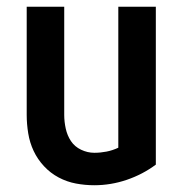

<svg xmlns="http://www.w3.org/2000/svg" viewBox="-20 -540 540 568"><path d="M259 8Q232 8 205 3Q178 -2 153.5 -15Q129 -28 110 -48.5Q91 -69 79.5 -93.5Q68 -118 63.5 -145.5Q59 -173 59 -200V-520H170V-200Q170 -180 174.5 -159.5Q179 -139 190 -122.5Q201 -106 220 -97Q239 -88 259 -88Q277 -88 295 -91.5Q313 -95 330 -103V-520H441V-53Q402 -24 355 -8Q308 8 259 8Z"/></svg>

Font: Moesevka
Style: Bold
Weight: 700
Monospace: yes
Designer: Belleve Invis
Foundry: Belleve Invis
Version: Version 32.5.0; ttfautohint (v1.8.4)